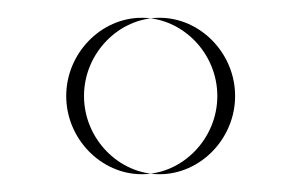

<svg xmlns="http://www.w3.org/2000/svg" viewBox="-20 -447 339 216"><path d="M54.5 -339C54.5 -291 93.5 -251 139.5 -251C185.5 -251 224.5 -291 224.5 -339C224.5 -387 185.5 -427 139.5 -427C93.5 -427 54.5 -387 54.5 -339ZM74.5 -339C74.5 -387 113.5 -427 159.5 -427C205.5 -427 244.5 -387 244.5 -339C244.5 -291 205.5 -251 159.5 -251C113.5 -251 74.5 -291 74.5 -339Z"/></svg>

Font: Hussar Plate
Style: Regular
Weight: 700
Foundry: Cannot Into Space Fonts
Version: Version 0.798247